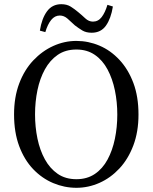

<svg xmlns="http://www.w3.org/2000/svg" viewBox="-20 -880 727 915"><path d="M344 15Q287 15 233.5 -7.5Q180 -30 138 -74Q96 -118 71.5 -183.5Q47 -249 47 -335Q47 -417 71.5 -482Q96 -547 138.5 -592Q181 -637 234 -661Q287 -685 344 -685Q401 -685 454 -662.5Q507 -640 549 -595Q591 -550 615.5 -485Q640 -420 640 -334Q640 -252 615.5 -187Q591 -122 549 -77Q507 -32 454 -8.5Q401 15 344 15ZM344 -26Q395 -26 432 -51Q469 -76 492.5 -119.5Q516 -163 527.5 -218.5Q539 -274 539 -334Q539 -394 527.5 -449.5Q516 -505 492.5 -549Q469 -593 432 -618.5Q395 -644 344 -644Q292 -644 255 -618.5Q218 -593 194 -549.5Q170 -506 158.5 -450.5Q147 -395 147 -335Q147 -275 158.5 -219.5Q170 -164 194 -120.5Q218 -77 255 -51.5Q292 -26 344 -26ZM170 -734Q179 -792 204 -826Q229 -860 272 -860Q298 -860 316 -849Q334 -838 353 -822Q370 -808 386.5 -792.5Q403 -777 423 -777Q448 -777 464.5 -798.5Q481 -820 492 -857L518 -849Q509 -792 485 -758Q461 -724 417 -724Q390 -724 372 -735Q354 -746 337 -759Q319 -776 302 -791Q285 -806 265 -806Q241 -806 224 -785Q207 -764 196 -727Z"/></svg>

Font: Source Serif 4 Subhead
Style: Regular
Weight: 400
Designer: Frank Grießhammer
Foundry: Adobe Systems Incorporated
Version: Version 4.004;hotconv 1.0.117;makeotfexe 2.5.65602